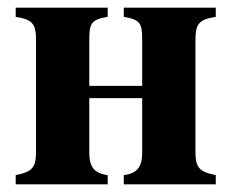

<svg xmlns="http://www.w3.org/2000/svg" viewBox="-20 -481 600 501"><path d="M351 -84C351 -47 340 -29 303 -24V0H543V-24C498 -33 490 -45 490 -87V-376C490 -419 499 -430 543 -437V-461H303V-437C347 -430 351 -419 351 -376V-257H213V-376C213 -419 217 -430 261 -437V-461H21V-437C65 -430 74 -419 74 -376V-87C74 -45 66 -33 21 -24V0H261V-24C224 -29 213 -47 213 -84V-225H351Z"/></svg>

Font: XITS
Style: Bold
Weight: 700
Designer: MicroPress Inc., with final additions and corrections provided by Coen Hoffman, Elsevier (retired)
Version: Version 1.302